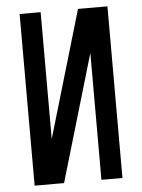

<svg xmlns="http://www.w3.org/2000/svg" viewBox="-53 -777 605 819"><g transform="rotate(-5 250.0 -367.5)"><path d="M62 0V-735H152V-192L312 -735H438V0H348V-543L188 0Z"/></g></svg>

Font: Iosevka Term Medium
Style: Regular
Weight: 500
Monospace: yes
Designer: Belleve Invis
Foundry: Belleve Invis
Version: Version 26.3.1